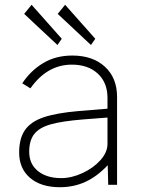

<svg xmlns="http://www.w3.org/2000/svg" viewBox="-20 -772 594 802"><path d="M60 -135Q60 -194 84.5 -229Q109 -264 162 -282Q215 -300 307 -308L429 -318V-363Q429 -427 388.5 -464.5Q348 -502 280 -502Q177 -502 107 -403L73 -424Q108 -477 160.5 -508.5Q213 -540 282 -540Q367 -540 418 -493.5Q469 -447 469 -367V0H432L430 -82Q386 -35 337 -12.5Q288 10 230 10Q151 10 105.5 -29Q60 -68 60 -135ZM429 -171V-281L326 -273Q239 -266 191.5 -252.5Q144 -239 123 -212Q102 -185 102 -138Q102 -87 138.5 -57.5Q175 -28 236 -28Q279 -28 324.5 -49Q370 -70 399.5 -103Q429 -136 429 -171ZM238 -610 220 -584 81 -714 112 -752ZM378 -610 360 -584 221 -714 252 -752Z"/></svg>

Font: Morrison Thin
Style: Regular
Weight: 100
Designer: Pablo Impallari, Rodrigo Fuenzalida (Modified by Dan O. Williams)
Version: Version 0.03;June 6, 2019;FontCreator 11.5.0.2425 64-bit; tt